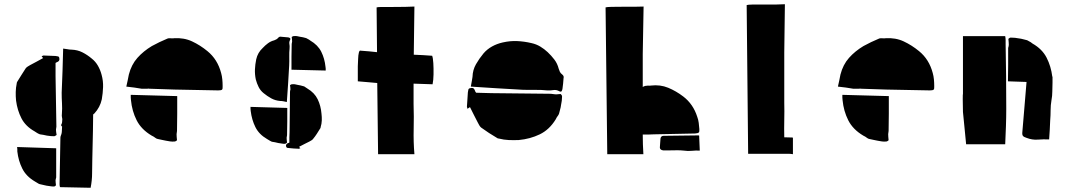

<svg xmlns="http://www.w3.org/2000/svg" viewBox="-20 -638 5087 909"><path d="M271 -4Q272 -8 272.5 -12Q273 -16 273 -20Q273 -25 273.5 -30Q274 -35 274 -39Q267 -43 271 -50Q274 -55 274 -60Q274 -64 274.5 -67Q275 -70 275 -74Q274 -80 273 -86Q272 -92 273 -98Q275 -124 273.5 -149Q272 -174 272 -199Q274 -250 276 -301.5Q278 -353 279 -408Q290 -407 299.5 -405Q309 -403 318 -403Q347 -402 370.5 -390Q394 -378 414 -361Q432 -347 443.5 -327Q455 -307 461 -284Q469 -255 468 -226Q467 -197 462 -168Q458 -149 449 -132Q440 -115 427 -101Q426 -100 424.5 -99Q423 -98 421 -96Q421 -77 420.5 -57.5Q420 -38 420 -18Q419 15 418.5 48.5Q418 82 417 116Q416 150 416 183Q416 216 409 251L264 248Q262 240 262 234Q263 178 264 123.5Q265 69 266 14Q266 9 268 4.5Q270 0 271 -4ZM102 -315Q106 -320 112 -323.5Q118 -327 123 -330Q138 -338 153 -346Q168 -354 184 -363Q184 -364 177 -372Q181 -373 184 -374.5Q187 -376 190 -375Q204 -375 217 -374Q230 -373 243 -373Q249 -372 254.5 -371Q260 -370 261 -362Q264 -348 248 -343Q248 -343 243 -340V-277Q244 -217 245 -157.5Q246 -98 247 -38Q247 -35 246 -31.5Q245 -28 245 -24Q245 -16 248 1Q247 1 244 3.5Q241 6 237 7Q220 7 202 4Q194 2 185.5 0.5Q177 -1 169 -2Q163 -4 160 -6Q156 -8 152.5 -10.5Q149 -13 144 -16Q101 -40 81.5 -78Q62 -116 56 -162Q54 -182 54.5 -202.5Q55 -223 59 -242Q59 -246 61 -250Q72 -267 81.5 -283Q91 -299 102 -315ZM145 221Q104 197 85.5 160Q67 123 62 79Q62 74 62 68.5Q62 63 61 58L246 64V202Q245 205 244.5 208Q244 211 243 215Q243 220 243.5 225.5Q244 231 245 239Q244 240 241.5 242.5Q239 245 235 245Q226 245 217.5 243.5Q209 242 200 241Q192 239 184.5 237.5Q177 236 169 234Q164 233 160 230Q156 228 152.5 225.5Q149 223 145 221Z M678 -218H650Q633 -221 615.5 -223.5Q598 -226 578 -228Q582 -243 584.5 -257.5Q587 -272 590 -285Q602 -332 630.5 -364Q659 -396 699 -420Q717 -430 735 -438.5Q753 -447 772 -455Q775 -457 783 -457Q788 -457 793.5 -456.5Q799 -456 804 -457Q851 -460 889.5 -442Q928 -424 962 -396Q1010 -357 1027 -292Q1031 -278 1032.5 -262Q1034 -246 1034 -231Q1035 -217 1031 -213.5Q1027 -210 1013 -210Q961 -211 910 -212Q859 -213 807 -214Q777 -215 746.5 -216Q716 -217 686 -218Q685 -219 683 -218.5Q681 -218 678 -218ZM698 4Q649 -25 627 -68.5Q605 -112 600 -164Q599 -170 599 -176.5Q599 -183 599 -189L819 -183Q819 -142 819 -100.5Q819 -59 818 -18Q818 -14 817 -10.5Q816 -7 816 -3Q816 3 816.5 9.5Q817 16 818 26Q817 27 813.5 29.5Q810 32 806 32Q796 33 785.5 31.5Q775 30 765 28Q755 26 745.5 24Q736 22 727 20Q721 19 716 15Q712 12 707.5 9Q703 6 698 4Z M1449 -446Q1485 -425 1501 -393Q1517 -361 1521 -322Q1522 -318 1522 -313.5Q1522 -309 1522 -304L1360 -308Q1360 -339 1360 -369Q1360 -399 1361 -430Q1361 -433 1363 -441Q1363 -446 1362.5 -451Q1362 -456 1361 -463Q1362 -463 1364.5 -465Q1367 -467 1370 -467Q1378 -468 1385.5 -467Q1393 -466 1400 -464Q1408 -463 1414.5 -461.5Q1421 -460 1428 -458Q1434 -456 1436 -454Q1443 -451 1449 -446ZM1345 -461Q1350 -460 1353 -457.5Q1356 -455 1354 -450Q1348 -440 1350 -430Q1352 -420 1351 -410Q1349 -390 1349.5 -369Q1350 -348 1349 -327Q1347 -285 1344 -242.5Q1341 -200 1338 -155Q1329 -157 1321.5 -158.5Q1314 -160 1306 -160Q1283 -162 1264 -172.5Q1245 -183 1228 -197Q1213 -209 1204.5 -226Q1196 -243 1191 -262Q1186 -286 1187 -309.5Q1188 -333 1193 -357Q1200 -389 1224 -411Q1235 -423 1248.5 -433Q1262 -443 1278 -447Q1283 -449 1288 -451.5Q1293 -454 1297 -459Q1303 -466 1311 -464Q1319 -463 1328 -462.5Q1337 -462 1345 -461ZM1435 -219Q1469 -199 1484 -168Q1499 -137 1502 -100Q1504 -84 1503.5 -68Q1503 -52 1498 -36Q1498 -31 1496 -30Q1488 -17 1480 -4.5Q1472 8 1462 20Q1459 24 1454.5 26.5Q1450 29 1445 32Q1433 38 1421 44Q1409 50 1396 57Q1397 58 1398 59.5Q1399 61 1402 64Q1398 65 1395.5 66Q1393 67 1390 66Q1380 66 1370 65Q1360 64 1349 63Q1344 63 1340 62Q1336 61 1334 54Q1333 43 1345 39Q1346 39 1347 38.5Q1348 38 1350 37Q1350 25 1350 12.5Q1350 0 1351 -12Q1352 -60 1352 -108Q1352 -156 1353 -203Q1353 -208 1355 -214Q1355 -219 1354.5 -223.5Q1354 -228 1353 -235Q1354 -235 1356.5 -237Q1359 -239 1362 -239Q1369 -240 1376 -239Q1383 -238 1390 -236Q1397 -235 1403 -233.5Q1409 -232 1416 -230Q1418 -230 1420 -229Q1422 -228 1423 -227ZM1337 14Q1337 19 1337.5 24Q1338 29 1339 37Q1338 38 1335.5 40Q1333 42 1329 43Q1321 43 1313 41.5Q1305 40 1297 39Q1289 37 1282 35.5Q1275 34 1267 33Q1265 32 1263 31Q1261 30 1259 29Q1255 27 1251.5 24.5Q1248 22 1244 20Q1206 -2 1189 -36.5Q1172 -71 1167 -112Q1166 -117 1166 -122Q1166 -127 1166 -132L1340 -127Q1340 -95 1340 -62.5Q1340 -30 1339 2Q1339 5 1338 8Q1337 11 1337 14Z M1939 -379Q1961 -378 1982.5 -377Q2004 -376 2026 -374Q2030 -364 2031.5 -339Q2033 -314 2032.5 -286Q2032 -258 2028 -239Q2006 -240 1983.5 -240.5Q1961 -241 1938 -242V-146Q1940 -86 1938.5 -26.5Q1937 33 1942 92H1770L1766 -245Q1744 -247 1721 -249Q1698 -251 1674 -253V-324Q1675 -341 1675.5 -359Q1676 -377 1679 -389Q1682 -401 1688 -398Q1707 -397 1726.5 -395Q1746 -393 1765 -391L1763 -603Q1769 -605 1791 -605Q1813 -605 1842 -605Q1871 -605 1898.5 -605.5Q1926 -606 1942 -607L1939 -382Z M2648 -267Q2647 -255 2646 -242.5Q2645 -230 2643 -218Q2642 -211 2639 -206.5Q2636 -202 2628 -206Q2614 -214 2599.5 -211.5Q2585 -209 2571 -210Q2542 -213 2512.5 -212.5Q2483 -212 2454 -213Q2394 -216 2333.5 -220Q2273 -224 2209 -228Q2211 -241 2213.5 -252.5Q2216 -264 2217 -274Q2218 -307 2233.5 -334Q2249 -361 2269 -385Q2286 -405 2309.5 -418Q2333 -431 2360 -437Q2395 -445 2428.5 -443.5Q2462 -442 2496 -434Q2519 -429 2538 -417.5Q2557 -406 2573 -391Q2590 -375 2604.5 -356Q2619 -337 2625 -313Q2627 -306 2630.5 -298.5Q2634 -291 2641 -286Q2645 -283 2647.5 -278.5Q2650 -274 2648 -267ZM2205 -131Q2204 -130 2201 -128Q2198 -126 2193 -123Q2192 -128 2191 -131.5Q2190 -135 2191 -139Q2192 -154 2193 -169Q2194 -184 2195 -200Q2196 -208 2197.5 -214Q2199 -220 2209 -221Q2219 -223 2223.5 -218Q2228 -213 2230 -205Q2231 -204 2231.5 -203Q2232 -202 2234 -199Q2251 -198 2269.5 -198Q2288 -198 2307 -197Q2378 -196 2448 -195.5Q2518 -195 2588 -194Q2592 -194 2596 -193Q2600 -192 2604 -192Q2610 -191 2617 -191.5Q2624 -192 2634 -193Q2635 -192 2638 -189Q2641 -186 2641 -181Q2641 -162 2636 -140Q2635 -130 2632 -120.5Q2629 -111 2627 -101Q2626 -97 2622 -91Q2619 -87 2616 -82.5Q2613 -78 2611 -73Q2581 -24 2535.5 -2Q2490 20 2436 25Q2412 26 2388.5 25Q2365 24 2342 18Q2336 18 2333 15Q2314 4 2295 -8.5Q2276 -21 2258 -34Q2253 -38 2249 -45Q2245 -52 2242 -58Q2232 -76 2223.5 -94Q2215 -112 2205 -131Z M3075 -2Q3062 -1 3049 -1Q3036 -1 3023 -1Q3023 45 3026 92H2855L2847 -603Q2853 -605 2875 -605.5Q2897 -606 2926 -606Q2955 -606 2982.5 -606Q3010 -606 3027 -607L3023 -382V-226Q3027 -229 3031 -230Q3035 -232 3042 -232Q3047 -233 3052.5 -232.5Q3058 -232 3062 -233Q3106 -238 3143.5 -222.5Q3181 -207 3215 -181Q3262 -145 3281 -85Q3286 -72 3288 -56.5Q3290 -41 3291 -27Q3292 -14 3288 -10.5Q3284 -7 3271 -6Q3222 -5 3173 -4Q3124 -3 3075 -2ZM3286 3Q3286 3 3287 3Q3288 3 3290 4L3293 75Q3274 74 3255.5 76Q3237 78 3217 75Q3200 73 3182 73.5Q3164 74 3147 74H3120Q3104 72 3104 60Q3105 49 3105.5 38.5Q3106 28 3107 18Q3109 5 3122 5Q3163 4 3204 4Q3245 4 3286 3Z M3696 -618 3693 -390V-152Q3694 -111 3693 -70Q3692 -29 3693 12Q3703 12 3712 12.5Q3721 13 3731 13Q3731 13 3732 13Q3733 13 3734 15V92Q3723 90 3712 90Q3701 90 3690 90H3522L3515 -614Q3521 -616 3543 -616.5Q3565 -617 3594.5 -616.5Q3624 -616 3651.5 -616.5Q3679 -617 3696 -618Z M4047 -218H4019Q4002 -221 3984.5 -223.5Q3967 -226 3947 -228Q3951 -243 3953.5 -257.5Q3956 -272 3959 -285Q3971 -332 3999.5 -364Q4028 -396 4068 -420Q4086 -430 4104 -438.5Q4122 -447 4141 -455Q4144 -457 4152 -457Q4157 -457 4162.5 -456.5Q4168 -456 4173 -457Q4220 -460 4258.5 -442Q4297 -424 4331 -396Q4379 -357 4396 -292Q4400 -278 4401.5 -262Q4403 -246 4403 -231Q4404 -217 4400 -213.5Q4396 -210 4382 -210Q4330 -211 4279 -212Q4228 -213 4176 -214Q4146 -215 4115.5 -216Q4085 -217 4055 -218Q4054 -219 4052 -218.5Q4050 -218 4047 -218ZM4067 4Q4018 -25 3996 -68.5Q3974 -112 3969 -164Q3968 -170 3968 -176.5Q3968 -183 3968 -189L4188 -183Q4188 -142 4188 -100.5Q4188 -59 4187 -18Q4187 -14 4186 -10.5Q4185 -7 4185 -3Q4185 3 4185.5 9.5Q4186 16 4187 26Q4186 27 4182.5 29.5Q4179 32 4175 32Q4165 33 4154.5 31.5Q4144 30 4134 28Q4124 26 4114.5 24Q4105 22 4096 20Q4090 19 4085 15Q4081 12 4076.5 9Q4072 6 4067 4Z M4539 -194V-467H4739Q4741 -457 4741 -447Q4741 -437 4741 -428Q4744 -277 4744 -124Q4744 -83 4742.5 -40.5Q4741 2 4739 45H4554Q4550 7 4546.5 -32Q4543 -71 4539 -108Q4538 -143 4538 -168.5Q4538 -194 4539 -194ZM4962 -275H4963V-247Q4962 -225 4962 -204.5Q4962 -184 4958 -163Q4954 -140 4954 -116Q4954 -92 4952 -68Q4951 -47 4950 -24.5Q4949 -2 4947 22Q4919 21 4893 23Q4867 25 4841 15Q4828 11 4823.5 6Q4819 1 4820 -11Q4825 -70 4830 -130Q4835 -190 4840 -250L4752 -253Q4753 -292 4753 -331.5Q4753 -371 4753 -411Q4754 -415 4755 -418.5Q4756 -422 4756 -426Q4756 -431 4755.5 -437.5Q4755 -444 4754 -454Q4755 -454 4758 -457Q4761 -460 4765 -460Q4776 -460 4785.5 -459Q4795 -458 4805 -456Q4814 -455 4823 -452.5Q4832 -450 4841 -448Q4845 -447 4851 -443Q4860 -439 4868 -432Q4914 -406 4935 -365Q4956 -324 4962 -275Z"/></svg>

Font: Palette Mosaic
Style: Regular
Weight: 400
Designer: Shibuyafont
Version: Version 1.001